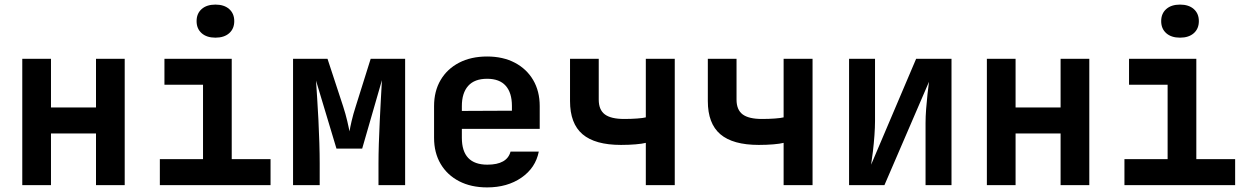

<svg xmlns="http://www.w3.org/2000/svg" viewBox="-20 -806 5440 836"><path d="M77 0V-550H202V-338H398V-550H523V0H398V-225H202V0Z M676 0V-113H864V-437H696V-550H989V-113H1158V0ZM918 -642Q880 -642 858 -661.5Q836 -681 836 -714Q836 -747 858 -766.5Q880 -786 918 -786Q956 -786 978 -766.5Q1000 -747 1000 -714Q1000 -681 978 -661.5Q956 -642 918 -642Z M1256 0V-550H1406L1474 -343Q1485 -309 1492 -279Q1499 -249 1502 -234Q1504 -249 1511 -279Q1518 -309 1529 -343L1594 -550H1744V0H1628V-94Q1628 -132 1629.5 -180Q1631 -228 1633.5 -279Q1636 -330 1638.5 -376.5Q1641 -423 1643 -457L1557 -159H1445L1356 -455Q1358 -423 1361 -378.5Q1364 -334 1366.5 -283.5Q1369 -233 1370.5 -184Q1372 -135 1372 -94V0Z M2101 10Q2031 10 1979 -17Q1927 -44 1898.5 -92.5Q1870 -141 1870 -206V-344Q1870 -409 1898.5 -457.5Q1927 -506 1979 -533Q2031 -560 2101 -560Q2170 -560 2221.5 -533Q2273 -506 2301.5 -457.5Q2330 -409 2330 -344V-245H1991V-206Q1991 -89 2102 -89Q2188 -89 2203 -146H2326Q2312 -75 2250.5 -32.5Q2189 10 2101 10ZM1991 -344V-323L2209 -324V-345Q2209 -402 2182 -432.5Q2155 -463 2101 -463Q2046 -463 2018.5 -432Q1991 -401 1991 -344Z M2792 0V-184Q2777 -180 2747.5 -177.5Q2718 -175 2684 -175Q2571 -175 2516.5 -221.5Q2462 -268 2462 -366V-550H2587V-372Q2587 -328 2613.5 -308Q2640 -288 2698 -288Q2728 -288 2754.5 -290Q2781 -292 2792 -295V-550H2918V0Z M3392 0V-184Q3377 -180 3347.5 -177.5Q3318 -175 3284 -175Q3171 -175 3116.5 -221.5Q3062 -268 3062 -366V-550H3187V-372Q3187 -328 3213.5 -308Q3240 -288 3298 -288Q3328 -288 3354.5 -290Q3381 -292 3392 -295V-550H3518V0Z M3677 0V-550H3790V-279Q3790 -252 3787.5 -217Q3785 -182 3781 -148Q3777 -114 3773 -89L3969 -550H4123V0H4010V-271Q4010 -298 4012.5 -331Q4015 -364 4018.5 -396Q4022 -428 4025 -450L3831 0Z M4277 0V-550H4402V-338H4598V-550H4723V0H4598V-225H4402V0Z M4876 0V-113H5064V-437H4896V-550H5189V-113H5358V0ZM5118 -642Q5080 -642 5058 -661.5Q5036 -681 5036 -714Q5036 -747 5058 -766.5Q5080 -786 5118 -786Q5156 -786 5178 -766.5Q5200 -747 5200 -714Q5200 -681 5178 -661.5Q5156 -642 5118 -642Z"/></svg>

Font: NKDuy Mono
Style: Bold
Weight: 700
Monospace: yes
Designer: NKDuy
Foundry: NKDuy
Version: Version 2.251; ttfautohint (v1.8.4.7-5d5b)